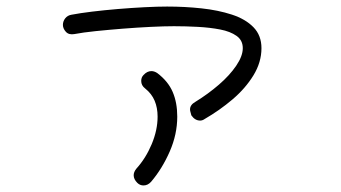

<svg xmlns="http://www.w3.org/2000/svg" viewBox="-20 -419 1040 586"><path d="M605 -56Q598 -51 591 -51Q575 -51 564 -67Q563 -72 561.5 -76.5Q560 -81 560 -85Q560 -99 576 -108Q615 -132 648 -160.5Q681 -189 701 -218.5Q721 -248 721 -272Q721 -296 702 -309.5Q683 -323 652 -329Q621 -335 584 -337Q547 -339 511 -339Q482 -339 440.5 -337Q399 -335 355 -331.5Q311 -328 272 -324Q233 -320 207 -315Q190 -312 181 -322Q172 -332 172 -343Q172 -354 179 -363Q186 -372 198 -374Q224 -379 261 -383.5Q298 -388 340 -391.5Q382 -395 421.5 -397Q461 -399 490 -399Q544 -399 595 -393.5Q646 -388 687.5 -374.5Q729 -361 753.5 -336Q778 -311 778 -272Q778 -229 753.5 -189Q729 -149 689.5 -115.5Q650 -82 605 -56ZM399 139Q388 128 388 116Q388 106 396 96Q425 64 443 21Q461 -22 461 -63Q461 -90 452 -111.5Q443 -133 423 -149Q411 -158 411 -172Q411 -183 418 -190Q429 -202 442 -202Q451 -202 460 -196Q493 -171 507 -138.5Q521 -106 521 -63Q521 -9 498 43.5Q475 96 441 136Q431 147 418 147Q407 147 399 139Z"/></svg>

Font: Hachi Maru Pop
Style: Regular
Weight: 400
Designer: Nontynet
Foundry: Nontynet
Version: Version 1.300